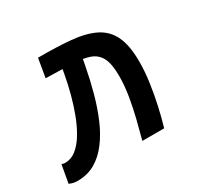

<svg xmlns="http://www.w3.org/2000/svg" viewBox="-127 -666 835 815"><g transform="rotate(-30 290.5 -258.5)"><path d="M356.9 0Q368.7 -43 380.9 -92.3Q393.1 -141.6 401.4 -192.1Q409.7 -242.7 409.7 -288.6Q409.7 -346.7 394.3 -377Q378.9 -407.2 346.2 -418.9Q313.5 -430.7 261 -432.4Q208.5 -434.1 134.3 -435.5L149.9 -527.3Q242.2 -527.8 310.5 -521.5Q378.9 -515.1 424.3 -492.7Q469.7 -470.2 491.9 -424.1Q514.2 -377.9 514.2 -298.8Q514.2 -251.5 506.8 -198.5Q499.5 -145.5 488 -94.2Q476.6 -43 463.9 0ZM35.2 9.8Q24.4 9.8 15.6 8.1Q6.8 6.3 -5.4 1L10.3 -86.4Q17.6 -84.5 19.5 -83.7Q21.5 -83 27.3 -83Q56.6 -83 81.3 -102.5Q106 -122.1 126.5 -155.8Q147 -189.5 163.1 -231.4Q179.2 -273.4 191.4 -319.1Q203.6 -364.7 211.4 -408.2L217.8 -442.4L314 -436.5L306.6 -397.9Q294.9 -335.4 278.6 -275.6Q262.2 -215.8 240.2 -164.3Q218.3 -112.8 188.7 -73.5Q159.2 -34.2 121.3 -12.2Q83.5 9.8 35.2 9.8Z"/></g></svg>

Font: Cascadia Mono NF
Style: Italic
Weight: 400
Italic angle: -10°
Monospace: yes
Designer: Aaron Bell
Foundry: Saja Typeworks
Version: Version 2404.023